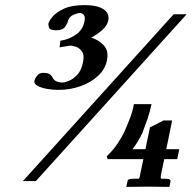

<svg xmlns="http://www.w3.org/2000/svg" viewBox="-20 -657 753 754"><path d="M311 -570Q316 -591 309 -598.5Q302 -606 294 -606Q285 -606 268.5 -599Q252 -592 247 -575Q245 -565 235.5 -551.5Q226 -538 200 -538Q176 -538 172.5 -549.5Q169 -561 170 -564Q172 -574 186 -591Q200 -608 230.5 -622.5Q261 -637 312 -637Q361 -637 386 -621Q411 -605 405 -576Q401 -557 382.5 -540Q364 -523 338 -509Q365 -502 386.5 -480Q408 -458 400 -420Q393 -385 365 -359Q337 -333 296 -318.5Q255 -304 210 -304Q187 -304 164.5 -308Q142 -312 127.5 -320Q113 -328 115 -339Q118 -351 127 -361Q136 -371 149 -371Q170 -371 177.5 -364Q185 -357 188 -350Q197 -333 227 -333Q234 -333 250.5 -339.5Q267 -346 283.5 -363.5Q300 -381 306 -413Q312 -440 302.5 -454Q293 -468 279 -473Q265 -478 256 -478Q255 -478 214 -471L217 -497Q251 -502 278 -521Q305 -540 311 -570ZM662 -601H713L121 54H70ZM656 -184 633 -71H684L676 -32H625L613 25Q609 45 614 45H630Q643 45 646.5 48Q650 51 650 54L645 77L560 76L476 77L481 54Q481 45 504 45H522Q526 45 527.5 41.5Q529 38 531 25L543 -32H403L399 -43Q425 -68 442 -93.5Q459 -119 469 -141Q478 -161 489.5 -190.5Q501 -220 506 -248H575Q569 -218 559.5 -191Q550 -164 540 -137Q533 -121 521.5 -102Q510 -83 500 -71H551L569 -157Q569 -157 582.5 -163.5Q596 -170 609 -177Q622 -184 622 -184Z"/></svg>

Font: Libertinus Serif SemiBold
Style: Italic
Weight: 600
Italic angle: -11.5°
Designer: Philipp H. Poll, Khaled Hosny
Foundry: Caleb Maclennan
Version: Version 7.051;RELEASE